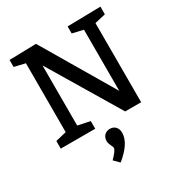

<svg xmlns="http://www.w3.org/2000/svg" viewBox="-221 -859 1231 1303"><g transform="rotate(-30 395.0 -207.5)"><path d="M215 -80 310 -60V0H40V-60L125 -80V-620L40 -640V-695L250 -700L580 -141V-620L495 -640V-695L755 -700V-640L670 -620V0H545L215 -551ZM345 285 305 245Q355 195 355 175Q355 169 345 148.5Q335 128 335 112Q335 84 352 67Q369 50 395 50Q422 50 438.5 67.5Q455 85 455 115Q455 196 345 285Z"/></g></svg>

Font: Bitter
Style: Regular
Weight: 400
Designer: Sol Matas
Foundry: Sol Matas
Version: Version 1.300;PS 001.300;hotconv 1.0.70;makeotf.lib2.5.58329